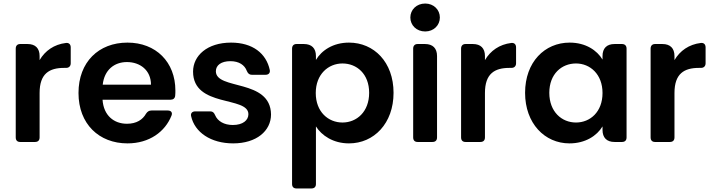

<svg xmlns="http://www.w3.org/2000/svg" viewBox="-20 -803 4034 1086"><path d="M69 -528V-26C69 -9 78 0 94 0H178C195 0 204 -9 204 -26V-277C204 -387 259 -419 343 -419H354C370 -419 380 -429 380 -445V-535C380 -552 370 -562 353 -560C286 -552 235 -516 204 -463V-486C204 -530 180 -554 136 -554H94C78 -554 69 -544 69 -528Z M834 -324H561C570 -407 626 -452 698 -452C772 -452 834 -406 834 -324ZM424 -277C424 -102 540 8 701 8C825 8 914 -58 950 -149C957 -166 948 -178 929 -178H837C823 -178 814 -172 806 -160C787 -126 752 -103 698 -103C625 -103 566 -149 560 -239H945C960 -239 970 -247 971 -263C972 -273 972 -281 972 -291C972 -452 862 -562 701 -562C538 -562 424 -452 424 -277Z M1299 8C1430 8 1513 -62 1513 -156C1510 -359 1201 -292 1201 -400C1201 -434 1231 -457 1283 -457C1332 -457 1364 -435 1376 -402C1382 -388 1390 -380 1404 -380H1482C1499 -380 1509 -390 1506 -407C1486 -501 1409 -562 1287 -562C1152 -562 1072 -488 1072 -398C1072 -193 1385 -261 1385 -157C1385 -123 1354 -96 1297 -96C1247 -96 1211 -118 1197 -151C1191 -165 1184 -173 1170 -173H1084C1068 -173 1057 -163 1061 -146C1081 -55 1172 8 1299 8Z M1954 -562C1864 -562 1799 -518 1767 -464V-486C1767 -530 1743 -554 1699 -554H1657C1641 -554 1632 -544 1632 -528V238C1632 254 1641 263 1657 263H1741C1758 263 1767 254 1767 238V-88C1799 -37 1864 8 1954 8C2095 8 2206 -105 2206 -278C2206 -452 2095 -562 1954 -562ZM1917 -444C1998 -444 2068 -385 2068 -278C2068 -171 1998 -110 1917 -110C1837 -110 1766 -170 1766 -277C1766 -383 1837 -444 1917 -444Z M2317 -528V-26C2317 -9 2326 0 2342 0H2426C2443 0 2452 -9 2452 -26V-486C2452 -530 2428 -554 2384 -554H2342C2326 -554 2317 -544 2317 -528ZM2301 -704C2301 -660 2336 -625 2385 -625C2433 -625 2468 -660 2468 -704C2468 -748 2433 -783 2385 -783C2336 -783 2301 -748 2301 -704Z M2588 -528V-26C2588 -9 2597 0 2613 0H2697C2714 0 2723 -9 2723 -26V-277C2723 -387 2778 -419 2862 -419H2873C2889 -419 2899 -429 2899 -445V-535C2899 -552 2889 -562 2872 -560C2805 -552 2754 -516 2723 -463V-486C2723 -530 2699 -554 2655 -554H2613C2597 -554 2588 -544 2588 -528Z M3202 -562C3061 -562 2950 -452 2950 -278C2950 -105 3061 8 3201 8C3291 8 3356 -35 3388 -88V-68C3388 -24 3412 0 3456 0H3498C3515 0 3524 -9 3524 -26V-528C3524 -544 3515 -554 3498 -554H3456C3412 -554 3388 -530 3388 -486V-466C3357 -518 3293 -562 3202 -562ZM3238 -444C3318 -444 3388 -383 3388 -277C3388 -170 3318 -110 3238 -110C3157 -110 3087 -171 3087 -278C3087 -385 3157 -444 3238 -444Z M3660 -528V-26C3660 -9 3669 0 3685 0H3769C3786 0 3795 -9 3795 -26V-277C3795 -387 3850 -419 3934 -419H3945C3961 -419 3971 -429 3971 -445V-535C3971 -552 3961 -562 3944 -560C3877 -552 3826 -516 3795 -463V-486C3795 -530 3771 -554 3727 -554H3685C3669 -554 3660 -544 3660 -528Z"/></svg>

Font: Arvore Sans SemiBold
Style: Regular
Weight: 600
Designer: Jonny Pinhorn (Latin) Dan Schunck (customization for Arvore)
Version: Version 1.000;Glyphs 3.3 (3305)